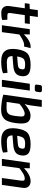

<svg xmlns="http://www.w3.org/2000/svg" viewBox="1287 -2030 756 3370"><g transform="rotate(90 1665.0 -345.0)"><path d="M245 -402 209 -150Q205 -118 214.5 -107Q224 -96 257 -96H326L331 -6Q280 11 207 11Q140 11 108.5 -27Q77 -65 87 -134L125 -402H36L47 -485L138 -490L158 -631H278L258 -490H400L389 -402Z M825 -504 797 -390H765Q741 -390 712 -378.5Q683 -367 659 -353.5Q635 -340 586 -308L544 0H423L492 -490H585L582 -386Q700 -504 797 -504Z M1258 -99 1266 -20Q1189 12 1058 12Q927 12 876 -54.5Q825 -121 843 -258Q862 -399 922 -451.5Q982 -504 1120 -504Q1242 -504 1284.5 -462.5Q1327 -421 1316 -341Q1306 -269 1260 -237Q1214 -205 1119 -199L964 -186Q965 -128 992 -107.5Q1019 -87 1074 -87Q1157 -87 1258 -99ZM971 -268 1111 -280Q1153 -283 1172.5 -298.5Q1192 -314 1197 -352Q1200 -390 1182 -399Q1164 -408 1105 -408Q1039 -407 1012 -379.5Q985 -352 971 -268Z M1510 -703H1565Q1583 -703 1591.5 -693Q1600 -683 1598 -666L1591 -611Q1585 -578 1553 -578H1498Q1460 -578 1465 -616L1473 -670Q1476 -703 1510 -703ZM1502 0H1381L1450 -490H1570Z M1856 -700 1831 -509Q1821 -438 1805 -399Q1850 -443 1904.5 -473Q1959 -503 2008 -503Q2096 -503 2128 -445.5Q2160 -388 2140 -239Q2129 -161 2109 -110Q2089 -59 2056.5 -32.5Q2024 -6 1987.5 3.5Q1951 13 1898 13Q1841 13 1765.5 2Q1690 -9 1641 -25L1736 -700ZM1802 -308 1770 -84Q1852 -82 1861 -82Q1907 -82 1930.5 -87Q1954 -92 1973 -110.5Q1992 -129 2000.5 -159.5Q2009 -190 2017 -247Q2030 -348 2021 -374Q2012 -400 1973 -400Q1943 -400 1897 -375.5Q1851 -351 1802 -308Z M2650 -99 2658 -20Q2581 12 2450 12Q2319 12 2268 -54.5Q2217 -121 2235 -258Q2254 -399 2314 -451.5Q2374 -504 2512 -504Q2634 -504 2676.5 -462.5Q2719 -421 2708 -341Q2698 -269 2652 -237Q2606 -205 2511 -199L2356 -186Q2357 -128 2384 -107.5Q2411 -87 2466 -87Q2549 -87 2650 -99ZM2363 -268 2503 -280Q2545 -283 2564.5 -298.5Q2584 -314 2589 -352Q2592 -390 2574 -399Q2556 -408 2497 -408Q2431 -407 2404 -379.5Q2377 -352 2363 -268Z M2934 -490 2931 -389Q3055 -504 3159 -504Q3221 -504 3253.5 -468Q3286 -432 3277 -366L3225 0H3104L3150 -332Q3155 -373 3147.5 -387.5Q3140 -402 3114 -401Q3076 -401 3036 -379Q2996 -357 2932 -307L2890 0H2769L2838 -490Z"/></g></svg>

Font: Exo 2.0 Semi Bold
Style: Italic
Weight: 600
Italic angle: -8°
Designer: Natanael Gama
Version: Version 1.001;PS 001.001;hotconv 1.0.70;makeotf.lib2.5.58329